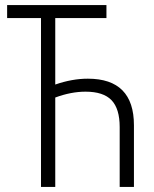

<svg xmlns="http://www.w3.org/2000/svg" viewBox="-20 -734 605 754"><path d="M141 0V-663H8V-714H398V-663H197V-402Q263 -425 325 -425Q506 -425 506 -242V0H450V-235Q450 -307 418 -340.5Q386 -374 316 -374Q259 -374 197 -351V0Z"/></svg>

Font: Noto Sans Condensed Light
Style: Regular
Weight: 300
Width: 3
Designer: Monotype Design Team
Foundry: Monotype Imaging Inc.
Version: Version 2.013; ttfautohint (v1.8.4.7-5d5b)